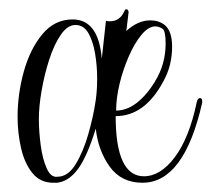

<svg xmlns="http://www.w3.org/2000/svg" viewBox="-20 -394 457 415"><path d="M95 1Q67 1 50 -20Q33 -41 25.5 -74Q18 -107 18 -141Q18 -191 31.5 -239.5Q45 -288 71.5 -320Q98 -352 137 -352Q193 -352 200 -267L209 -349Q212 -348 218 -348Q239 -348 249 -370Q250 -374 253 -374Q257 -374 258 -368L253 -327Q278 -350 305 -350Q323 -350 336 -340Q352 -327 352 -293Q352 -252 333 -218Q293 -143 230 -143Q230 -13 291 -13Q327 -13 358 -54.5Q389 -96 405 -172Q407 -182 412 -182Q418 -182 417 -172Q378 1 288 1Q242 1 217 -34Q192 -69 187 -116Q169 -58 150.5 -31.5Q132 -5 109 0Q105 1 102 1Q99 1 95 1ZM104 -12Q127 -12 143.5 -39Q160 -66 171 -104.5Q182 -143 187 -178Q190 -199 190 -224Q190 -252 185.5 -278.5Q181 -305 171 -322.5Q161 -340 143 -340Q126 -340 111.5 -319Q97 -298 86.5 -265.5Q76 -233 70 -198.5Q64 -164 64 -137Q64 -110 68 -80Q72 -50 81 -30Q90 -10 104 -12ZM231 -155Q276 -155 316 -219L315 -218Q338 -255 338 -300Q338 -328 331 -332Q323 -337 316 -337Q301 -337 286 -319Q271 -301 258.5 -272.5Q246 -244 238.5 -213Q231 -182 231 -155Z"/></svg>

Font: Updock
Style: Regular
Weight: 400
Designer: Robert E. Leuschke
Foundry: Robert E. Leuschke
Version: Version 1.010; ttfautohint (v1.8.4.7-5d5b)